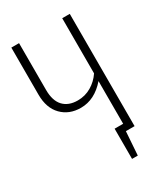

<svg xmlns="http://www.w3.org/2000/svg" viewBox="-202 -777 888 1013"><g transform="rotate(-30 242.5 -270.5)"><path d="M393 -684V0H340L330 143H295V-41H347V-301Q281 -225 197 -225Q126 -225 81.5 -270.5Q37 -316 37 -397V-684H84V-399Q84 -333 115 -300Q146 -267 202 -267Q247 -267 284.5 -289Q322 -311 347 -348V-684Z"/></g></svg>

Font: Fira Sans Extra Condensed ExtraLight
Style: Regular
Weight: 275
Width: 1
Designer: Carrois Corporate & Edenspiekermann AG
Foundry: Carrois Corporate GbR & Edenspiekermann AG
Version: Version 4.203